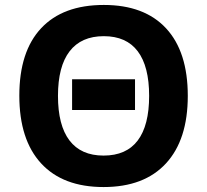

<svg xmlns="http://www.w3.org/2000/svg" viewBox="-20 -745 836 775"><path d="M58 -359Q58 -537 146 -631Q234 -725 399 -725Q563 -725 650.5 -630.5Q738 -536 738 -358Q738 -181 650 -85.5Q562 10 398 10Q234 10 146 -85.5Q58 -181 58 -359ZM582 -358Q582 -477 536 -538Q490 -599 399 -599Q308 -599 261 -538Q214 -477 214 -358Q214 -239 260.5 -178Q307 -117 398 -117Q490 -117 536 -178Q582 -239 582 -358ZM271 -425H525V-301H271Z"/></svg>

Font: OpenSansMMV
Style: Bold
Weight: 700
Foundry: Ascender Corporation
Version: Version 4.001